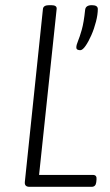

<svg xmlns="http://www.w3.org/2000/svg" viewBox="-20 -722 427 742"><path d="M94 0Q74 0 76 -19L146 -688Q148 -702 170 -702H178Q200 -702 199 -688L131 -46H339Q355 -46 353 -28L352 -18Q350 0 334 0ZM290 -528Q285 -528 280 -530Q275 -532 275 -539Q275 -548 281.5 -563.5Q288 -579 296 -607Q304 -635 309 -684Q311 -702 335 -702Q358 -702 358 -687Q358 -666 351 -638.5Q344 -611 333 -586Q322 -561 310.5 -544.5Q299 -528 290 -528Z"/></svg>

Font: Asap Condensed Condensed ExtraLight
Style: Italic
Weight: 200
Width: 3
Italic angle: -6°
Designer: Pablo Cosgaya
Foundry: Omnibus-Type
Version: Version 3.001; ttfautohint (v1.8.4.7-5d5b)